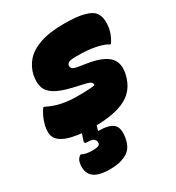

<svg xmlns="http://www.w3.org/2000/svg" viewBox="-219 -677 962 1049"><g transform="rotate(-30 261.5 -152.5)"><path d="M206 -180Q257 -180 283 -181.5Q309 -183 322 -186Q324 -197 316 -204.5Q308 -212 281 -218L211 -234Q143 -250 107.5 -272Q72 -294 62.5 -325.5Q53 -357 61 -399Q71 -446 102 -482Q133 -518 192.5 -539Q252 -560 345 -560Q425 -560 469.5 -548Q514 -536 530 -516Q547 -495 549 -463Q551 -431 543 -401Q533 -366 513 -336H507Q483 -352 435 -362Q387 -372 318 -372Q279 -372 267.5 -366Q256 -360 254 -349Q253 -338 260 -330Q267 -322 297 -317L348 -309Q442 -294 478.5 -255.5Q515 -217 498 -148Q478 -65 410.5 -28.5Q343 8 223 10Q219 22 217 29L214 41Q282 41 308.5 64.5Q335 88 324 150Q314 209 272 232Q230 255 168 255Q95 255 64 229Q33 203 39 151Q41 133 47.5 122.5Q54 112 64 105H70Q83 112 99.5 115Q116 118 135 118Q155 118 168.5 114.5Q182 111 183 98Q185 85 174.5 74.5Q164 64 135 64Q120 64 117.5 59.5Q115 55 118 46Q124 26 132 7Q74 1 38.5 -12.5Q3 -26 -13 -47Q-26 -65 -26.5 -89Q-27 -113 -20 -138Q-8 -184 19 -221H25Q72 -197 118 -188.5Q164 -180 206 -180Z"/></g></svg>

Font: Recursive Sn Csl St XBk
Style: Italic
Weight: 1000
Italic angle: -15°
Version: Version 1.085;hotconv 1.1.0;makeotfexe 2.6.0; ttfautohint (v